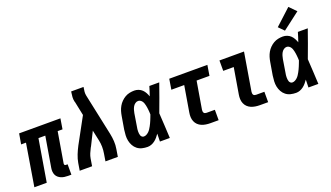

<svg xmlns="http://www.w3.org/2000/svg" viewBox="-71 -1299 3141 1822"><g transform="rotate(-20 1500.0 -388.0)"><path d="M371 8Q353 8 335.5 5.5Q318 3 302.5 -3.5Q287 -10 274 -21Q261 -32 254 -47.5Q247 -63 245.5 -80.5Q244 -98 247 -116L299 -425H230L159 0H34L104 -425H55L73 -530H490L473 -425H424L372 -116Q372 -112 372.5 -108.5Q373 -105 375 -102Q377 -99 381 -98Q385 -97 388 -97H405V8Z M492 0 504 -74Q511 -114 526.5 -153Q542 -192 562 -230L702 -487L673 -627Q672 -630 671 -632Q670 -634 670 -636Q665 -658 666.5 -681Q668 -704 672 -728L673 -735H798L797 -728Q793 -708 791.5 -688Q790 -668 794 -649L883 -230Q891 -192 893.5 -152.5Q896 -113 889 -74L877 0H752L764 -74Q770 -108 769.5 -142Q769 -176 762 -208L739 -315L672 -181Q670 -178 668 -174.5Q666 -171 664 -167Q652 -144 642.5 -121Q633 -98 629 -74L617 0Z M1176 8Q1148 8 1121 1.5Q1094 -5 1073 -21.5Q1052 -38 1039 -61.5Q1026 -85 1020.5 -111.5Q1015 -138 1016.5 -166.5Q1018 -195 1022 -223L1044 -353Q1048 -377 1055 -400Q1062 -423 1074.5 -445Q1087 -467 1105 -485Q1123 -503 1144.5 -515.5Q1166 -528 1190 -533Q1214 -538 1238 -538Q1260 -538 1280.5 -530Q1301 -522 1316 -507.5Q1331 -493 1341 -474.5Q1351 -456 1358 -436Q1366 -459 1373.5 -482.5Q1381 -506 1388 -530H1488Q1463 -461 1439 -392Q1415 -323 1388 -254Q1393 -191 1395.5 -127Q1398 -63 1402 0H1302Q1303 -20 1303 -39.5Q1303 -59 1304 -79Q1292 -62 1279 -46.5Q1266 -31 1249.5 -18.5Q1233 -6 1214 1Q1195 8 1176 8ZM1176 -97Q1190 -97 1203 -104Q1216 -111 1226.5 -121Q1237 -131 1245 -143.5Q1253 -156 1260 -168.5Q1267 -181 1273 -194Q1279 -207 1284.5 -220Q1290 -233 1295 -246.5Q1300 -260 1305 -273Q1305 -285 1304 -297Q1303 -309 1302 -321Q1301 -333 1299 -345Q1297 -357 1294.5 -368.5Q1292 -380 1288 -391Q1284 -402 1277 -411.5Q1270 -421 1260 -427Q1250 -433 1238 -433Q1222 -433 1208 -422.5Q1194 -412 1186 -397.5Q1178 -383 1173.5 -367.5Q1169 -352 1166 -336L1145 -206Q1143 -195 1141.5 -184.5Q1140 -174 1140 -163Q1140 -152 1141 -141Q1142 -130 1145.5 -120.5Q1149 -111 1157 -104Q1165 -97 1176 -97Z M1812 0Q1789 0 1766.5 -3.5Q1744 -7 1724 -15.5Q1704 -24 1688.5 -39Q1673 -54 1664.5 -74.5Q1656 -95 1655 -117.5Q1654 -140 1658 -163L1702 -425H1572L1589 -530H1974L1957 -425H1827L1780 -146Q1779 -138 1780 -130Q1781 -122 1785 -116Q1789 -110 1796.5 -107.5Q1804 -105 1812 -105H1895V0Z M2312 0Q2289 0 2266.5 -3.5Q2244 -7 2224 -15.5Q2204 -24 2188.5 -39Q2173 -54 2164.5 -74.5Q2156 -95 2155 -117.5Q2154 -140 2158 -163L2202 -425H2096V-530H2344L2280 -146Q2279 -138 2280 -130Q2281 -122 2285 -116Q2289 -110 2296.5 -107.5Q2304 -105 2312 -105H2395V0Z M2676 8Q2648 8 2621 1.5Q2594 -5 2573 -21.5Q2552 -38 2539 -61.5Q2526 -85 2520.5 -111.5Q2515 -138 2516.5 -166.5Q2518 -195 2522 -223L2544 -353Q2548 -377 2555 -400Q2562 -423 2574.5 -445Q2587 -467 2605 -485Q2623 -503 2644.5 -515.5Q2666 -528 2690 -533Q2714 -538 2738 -538Q2760 -538 2780.5 -530Q2801 -522 2816 -507.5Q2831 -493 2841 -474.5Q2851 -456 2858 -436Q2866 -459 2873.5 -482.5Q2881 -506 2888 -530H2988Q2963 -461 2939 -392Q2915 -323 2888 -254Q2893 -191 2895.5 -127Q2898 -63 2902 0H2802Q2803 -20 2803 -39.5Q2803 -59 2804 -79Q2792 -62 2779 -46.5Q2766 -31 2749.5 -18.5Q2733 -6 2714 1Q2695 8 2676 8ZM2676 -97Q2690 -97 2703 -104Q2716 -111 2726.5 -121Q2737 -131 2745 -143.5Q2753 -156 2760 -168.5Q2767 -181 2773 -194Q2779 -207 2784.5 -220Q2790 -233 2795 -246.5Q2800 -260 2805 -273Q2805 -285 2804 -297Q2803 -309 2802 -321Q2801 -333 2799 -345Q2797 -357 2794.5 -368.5Q2792 -380 2788 -391Q2784 -402 2777 -411.5Q2770 -421 2760 -427Q2750 -433 2738 -433Q2722 -433 2708 -422.5Q2694 -412 2686 -397.5Q2678 -383 2673.5 -367.5Q2669 -352 2666 -336L2645 -206Q2643 -195 2641.5 -184.5Q2640 -174 2640 -163Q2640 -152 2641 -141Q2642 -130 2645.5 -120.5Q2649 -111 2657 -104Q2665 -97 2676 -97ZM2777 -583 2724 -637 2884 -784 2951 -716Z"/></g></svg>

Font: Iosevka Curly XBdObl
Style: Regular
Weight: 800
Italic angle: -9°
Monospace: yes
Designer: Belleve Invis
Foundry: Belleve Invis
Version: Version 11.1.0; ttfautohint (v1.8.3)